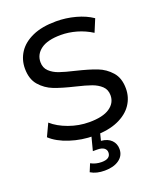

<svg xmlns="http://www.w3.org/2000/svg" viewBox="-166 -812 955 1140"><g transform="rotate(-20 311.0 -242.0)"><path d="M40.9 -79.7 78 -158.7Q118 -123 180.6 -100.4Q243.1 -77.7 309 -77.7Q394.9 -77.7 437.9 -107.1Q481 -136.4 481 -184.9Q481 -220.9 457.6 -243Q434.1 -265.1 398.9 -277.7Q363.7 -290.3 302.9 -304.7Q223.3 -323.7 174.9 -342.5Q126.4 -361.3 91.9 -400.8Q57.4 -440.3 57.4 -507.3Q57.4 -563 87.1 -608.6Q116.9 -654.1 177.1 -681.1Q237.4 -708.1 326.6 -708.1Q388.6 -708.1 448.6 -691.9Q508.6 -675.7 551.9 -645.9L518.6 -565.6Q474.1 -593.9 424.1 -608.1Q374 -622.3 325.9 -622.3Q241.4 -622.3 199.3 -591.5Q157.1 -560.7 157.1 -511.4Q157.1 -475.4 180.6 -453.2Q204 -431 238.9 -418.9Q273.7 -406.7 336.4 -392.1Q415 -373.1 463.4 -354.4Q511.9 -335.6 546.3 -296.6Q580.7 -257.7 580.7 -191.7Q580.7 -136 550.4 -90.9Q520.1 -45.7 459.4 -18.8Q398.6 8.1 309.1 8.1Q229.7 8.1 156.3 -15.9Q82.9 -40 40.9 -79.7ZM208.3 202.3 228.7 153Q259.7 170 296.7 170Q325.3 170 339.3 159.6Q353.3 149.1 353.3 129.7Q353.3 112.1 339 101.6Q324.7 91.1 296 91.1H268.9L294.3 -6.7H349.3L334.9 50Q377.1 53.7 399.6 76.4Q422.1 99.1 422.1 133.1Q422.1 175.1 387.6 199.6Q353.1 224.1 296.9 224.1Q270.7 224.1 248.8 218.9Q226.9 213.7 208.3 202.3Z"/></g></svg>

Font: iiserrat Thin
Style: Regular
Weight: 100
Designer: Akira Ohta
Foundry: Akira Ohta
Version: Version 1.200;Glyphs 3.3.1 (3343)